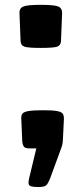

<svg xmlns="http://www.w3.org/2000/svg" viewBox="-20 -606 331 779"><path d="M145.5 -411.6Q94.7 -411.6 79.6 -416.5Q64.5 -421.4 63.5 -439.5L59.1 -550.8Q57.6 -571.8 73.5 -579.1Q89.4 -586.4 145.5 -586.4Q202.1 -586.4 217.5 -579.1Q232.9 -571.8 231.9 -550.8L227.5 -439.5Q226.6 -421.4 211.4 -416.5Q196.3 -411.6 145.5 -411.6ZM134.8 152.8Q115.7 152.8 105.7 149.9Q95.7 147 95.7 135.7Q95.7 127.4 98.9 114.3Q102.1 101.1 106.9 81.1L127.4 -3.9H99.1Q81.5 -3.9 76.4 -11.7Q71.3 -19.5 70.3 -31.7L66.4 -123Q65.4 -137.2 71 -144.8Q76.7 -152.3 96.2 -155.5Q115.7 -158.7 155.3 -158.7Q192.9 -158.7 210.9 -155.5Q229 -152.3 234.4 -144.8Q239.7 -137.2 239.3 -123L235.4 -43.5Q234.9 -28.3 232.9 -19.8Q231 -11.2 226.6 0L184.1 115.7Q174.3 140.6 166.5 146.7Q158.7 152.8 134.8 152.8Z"/></svg>

Font: Denk One
Style: Regular
Weight: 400
Designer: Irina Smirnova, Eben Sorkin
Foundry: Sorkin Type Co.f
Version: Version 1.004; ttfautohint (v1.8.4.7-5d5b);gftools[0.9.23]